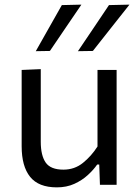

<svg xmlns="http://www.w3.org/2000/svg" viewBox="-20 -798 598 829"><path d="M225.5 11Q146.5 11 110 -34.5Q73.5 -80 73.5 -166.5V-496L156 -499.5V-186Q156 -127 177.2 -96.2Q198.5 -65.5 254 -65.5Q302 -65.5 338.2 -94.8Q374.5 -124 401 -165.5V-496H483.5V0H411.5L408.5 -87.5H399.5Q384 -65 359.2 -42.2Q334.5 -19.5 301 -4.2Q267.5 11 225.5 11ZM316.5 -577Q350 -627 384 -677Q417.5 -727 450.5 -776L539 -778Q499 -727 459.5 -677.5Q420 -627.5 381 -578ZM134.5 -577Q163 -627.5 191 -677Q219 -726 247 -776L331.5 -778Q297 -727 263 -677.5Q229 -627.5 195.5 -578Z"/></svg>

Font: Heraclito
Style: Regular
Weight: 400
Designer: Kostas Bartsokas (font) & Cristiano Sobral (main changes)
Foundry: Kostas Bartsokas (font) & Cristiano Sobral (main changes)
Version: Version 1.00;July 8, 2020;FontCreator 13.0.0.2655 64-bit